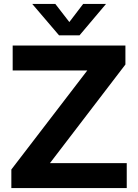

<svg xmlns="http://www.w3.org/2000/svg" viewBox="-20 -963 708 983"><path d="M622.1 -730V-632.8L235.8 -127.9H628.9V0H38.1V-95.2L426.8 -602.1H44.9V-730ZM145 -942.9H263.2L335 -850.1L405.8 -942.9H522.9L387.2 -782.2H282.2Z"/></svg>

Font: Nacelle Bold
Style: Regular
Weight: 700
Designer: Sora Sagano
Foundry: Sora Sagano
Version: Version 1.000;FEAKit 1.0